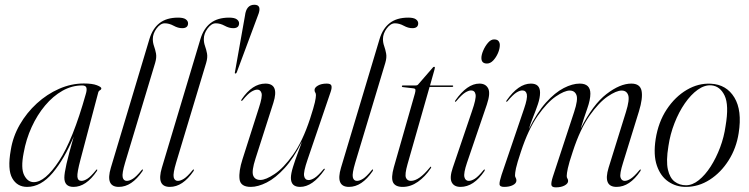

<svg xmlns="http://www.w3.org/2000/svg" viewBox="-20 -798 3231 828"><path d="M327 -109.5Q312 -53 313.8 -35.5Q315.5 -18 331.5 -18Q342.5 -18 357 -27.2Q371.5 -36.5 393.5 -63.5Q396.5 -68 398.5 -67Q401 -65.5 397.5 -60Q351.5 8 297 8Q257.5 8 257.5 -32Q257.5 -50.5 266.8 -91.5Q276 -132.5 298 -209Q257.5 -112 206.8 -52Q156 8 97 8Q54 8 32.8 -29.5Q11.5 -67 26.5 -151Q35.5 -208.5 65.2 -260.2Q95 -312 138.8 -352Q182.5 -392 234.8 -415Q287 -438 341.5 -438Q378 -438 397.5 -430.5Q417 -423 417 -417Q417 -412 411.2 -409Q405.5 -406 404 -400.5ZM82 -138.5Q69 -72.5 84.2 -42.5Q99.5 -12.5 125.5 -12.5Q174.5 -12.5 234.5 -103.8Q294.5 -195 350 -392.5Q355.5 -410.5 352.5 -420Q349.5 -429.5 334 -429.5Q290 -429.5 249.2 -406.5Q208.5 -383.5 174.5 -343Q140.5 -302.5 116.5 -250Q92.5 -197.5 82 -138.5Z M748 -722Q771 -722 781 -714.8Q791 -707.5 791 -697.5Q791 -676.5 765.5 -676.5Q748 -676.5 728.8 -687Q709.5 -697.5 690.5 -697.5Q672 -697.5 655.5 -675.5Q639 -653.5 639 -629.5Q639 -614 644.2 -599.2Q649.5 -584.5 652.8 -567.2Q656 -550 649 -526.5L519.5 -96.5Q505.5 -49.5 509 -33.8Q512.5 -18 527 -18Q538.5 -18 553.2 -27.2Q568 -36.5 590 -63.5Q593 -68 595.5 -67Q597.5 -65.5 594.5 -60Q548 8 492.5 8Q433.5 8 458 -74.5L624.5 -630Q638 -675 668.2 -698.5Q698.5 -722 748 -722Z M968 -722Q991 -722 1001 -714.8Q1011 -707.5 1011 -697.5Q1011 -676.5 985.5 -676.5Q968 -676.5 948.8 -687Q929.5 -697.5 910.5 -697.5Q892 -697.5 875.5 -675.5Q859 -653.5 859 -629.5Q859 -614 864.2 -599.2Q869.5 -584.5 872.8 -567.2Q876 -550 869 -526.5L739.5 -96.5Q725.5 -49.5 729 -33.8Q732.5 -18 747 -18Q758.5 -18 773.2 -27.2Q788 -36.5 810 -63.5Q813 -68 815.5 -67Q817.5 -65.5 814.5 -60Q768 8 712.5 8Q653.5 8 678 -74.5L844.5 -630Q858 -675 888.2 -698.5Q918.5 -722 968 -722Z M995.5 -481Q991.5 -481 993 -486L1036.5 -730.5Q1042 -777.5 1077 -777.5Q1111.5 -777.5 1092 -730.5L1001 -486Q999 -481 995.5 -481Z M1380 -70Q1382 -69 1379 -65Q1328 8 1274 8Q1234.5 8 1234.5 -31Q1234.5 -49 1243.8 -78.8Q1253 -108.5 1264.5 -138.5Q1276 -168.5 1282 -187.5Q1246.5 -115.5 1207.2 -72.8Q1168 -30 1130.2 -11Q1092.5 8 1061.5 8Q1017 8 1013 -25.5Q1009 -59 1026 -112L1096.5 -333Q1112.5 -381.5 1107.8 -396.5Q1103 -411.5 1089.5 -411.5Q1078.5 -411.5 1063.5 -402.2Q1048.5 -393 1026.5 -366Q1023 -362 1021 -363Q1019 -364 1022 -369.5Q1068 -437.5 1124.5 -437.5Q1185 -437.5 1159 -355L1082 -114.5Q1064.5 -60.5 1071.8 -41.2Q1079 -22 1103 -22Q1126 -22 1164.2 -47.5Q1202.5 -73 1243.8 -130.8Q1285 -188.5 1317 -285.5Q1333.5 -336.5 1338 -357Q1342.5 -377.5 1342.5 -387.5Q1342.5 -395 1339.5 -399.2Q1336.5 -403.5 1336.5 -410Q1336.5 -420.5 1351.2 -429Q1366 -437.5 1389 -437.5Q1406.5 -437.5 1409.2 -428.5Q1412 -419.5 1406 -402L1306.5 -110Q1288 -56.5 1291.5 -39Q1295 -21.5 1311 -21.5Q1322 -21.5 1336.8 -30.8Q1351.5 -40 1374.5 -67.5Q1377.5 -71.5 1380 -70Z M1740.5 -722Q1763.5 -722 1773.5 -714.8Q1783.5 -707.5 1783.5 -697.5Q1783.5 -676.5 1758 -676.5Q1740.5 -676.5 1721.2 -687Q1702 -697.5 1683 -697.5Q1664.5 -697.5 1648 -675.5Q1631.5 -653.5 1631.5 -629.5Q1631.5 -614 1636.8 -599.2Q1642 -584.5 1645.2 -567.2Q1648.5 -550 1641.5 -526.5L1512 -96.5Q1498 -49.5 1501.5 -33.8Q1505 -18 1519.5 -18Q1531 -18 1545.8 -27.2Q1560.5 -36.5 1582.5 -63.5Q1585.5 -68 1588 -67Q1590 -65.5 1587 -60Q1540.5 8 1485 8Q1426 8 1450.5 -74.5L1617 -630Q1630.5 -675 1660.8 -698.5Q1691 -722 1740.5 -722Z M1763 -417 1716.5 -422.5Q1713 -423 1713 -426Q1713 -429.5 1717.5 -429.5H1772.5Q1780 -429.5 1783.5 -434L1846 -506Q1849 -510 1852 -510Q1855.5 -510 1855.5 -506.5Q1855.5 -503.5 1853.5 -497L1834.5 -429.5H1930.5Q1934.5 -429.5 1934.5 -427Q1934.5 -423 1927.5 -423H1832.5L1737.5 -90Q1725 -46 1730.5 -32Q1736 -18 1752 -18Q1787 -18 1833.5 -75.5Q1836.5 -80 1838.5 -79Q1841 -77.5 1837.5 -72Q1813.5 -36 1782.2 -14Q1751 8 1716.5 8Q1685 8 1675.2 -11.2Q1665.5 -30.5 1678.5 -77L1769.5 -395.5Q1772.5 -407 1771.5 -411.5Q1770.5 -416 1763 -417Z M2080 -524Q2056 -524 2056 -548Q2056 -561.5 2064 -580.2Q2072 -599 2084.5 -613.5Q2097 -628 2110.5 -628Q2124.5 -628 2130 -620.8Q2135.5 -613.5 2135.5 -604Q2135.5 -587.5 2127.5 -569Q2119.5 -550.5 2107 -537.2Q2094.5 -524 2080 -524ZM1994 -96.5Q1978.5 -50.5 1982.8 -34.2Q1987 -18 2001.5 -18Q2013 -18 2027.8 -27.2Q2042.5 -36.5 2064.5 -63.5Q2068 -68 2070 -67Q2072 -65.5 2069 -60Q2023 8 1966 8Q1938 8 1928 -12Q1918 -32 1932.5 -74.5L2015.5 -319Q2034 -372 2031 -390Q2028 -408 2011.5 -408Q2001 -408 1986 -398.8Q1971 -389.5 1948 -362Q1945 -358 1942.5 -359.5Q1941 -360.5 1943.5 -364.5Q1994.5 -437.5 2047.5 -437.5Q2074.5 -437.5 2085.2 -416.8Q2096 -396 2079.5 -347Z M2364 -35.5 2456 -315.5Q2473.5 -368.5 2466 -388Q2458.5 -407.5 2437 -407.5Q2414.5 -407.5 2377 -382Q2339.5 -356.5 2299 -298.8Q2258.5 -241 2226.5 -144Q2209.5 -93 2205.2 -72.5Q2201 -52 2201 -42Q2201 -36 2204 -31.2Q2207 -26.5 2207 -19.5Q2207 -7.5 2192 0.2Q2177 8 2154 8Q2135 8 2134.2 -3.5Q2133.5 -15 2143 -44L2240 -329Q2255.5 -374 2252 -391Q2248.5 -408 2232.5 -408Q2221.5 -408 2206.8 -398.8Q2192 -389.5 2169 -362Q2165.5 -358 2163.5 -359.5Q2162 -360.5 2164.5 -364.5Q2215.5 -437.5 2269.5 -437.5Q2309 -437.5 2309 -398.5Q2309 -376.5 2299.8 -349Q2290.5 -321.5 2279 -293Q2267.5 -264.5 2260.5 -240.5Q2295.5 -312.5 2334.5 -355.8Q2373.5 -399 2411 -418.2Q2448.5 -437.5 2480 -437.5Q2526 -437.5 2526 -394Q2526 -368 2512.8 -330.5Q2499.5 -293 2484 -243Q2537 -347.5 2595.5 -392.5Q2654 -437.5 2702.5 -437.5Q2740.5 -437.5 2746.8 -406.2Q2753 -375 2735.5 -318L2667 -96.5Q2651.5 -47.5 2656 -32.8Q2660.5 -18 2674 -18Q2685.5 -18 2700.2 -27.5Q2715 -37 2737 -63.5Q2740.5 -68 2742.5 -67Q2744.5 -65.5 2741.5 -60Q2695.5 8 2639 8Q2579.5 8 2604.5 -74.5L2679.5 -315.5Q2696 -368.5 2689 -388Q2682 -407.5 2661 -407.5Q2638 -407.5 2600.5 -382Q2563 -356.5 2522.2 -298.8Q2481.5 -241 2450 -144Q2433.5 -95 2428.8 -72.2Q2424 -49.5 2424 -39Q2424 -32.5 2427 -28Q2430 -23.5 2430 -17.5Q2430 -6.5 2415 1.8Q2400 10 2377 10Q2359 10 2357.8 -1Q2356.5 -12 2364 -35.5Z M3046 -437Q3113 -433.5 3147 -377.5Q3181 -321.5 3165.5 -224Q3155.5 -159 3122.2 -106.5Q3089 -54 3040.8 -23Q2992.5 8 2937.5 8Q2895.5 8 2862 -15Q2828.5 -38 2812.8 -83.8Q2797 -129.5 2807.5 -198Q2819 -271.5 2855.2 -326.2Q2891.5 -381 2941.8 -410.5Q2992 -440 3046 -437ZM2938.5 1Q2966 1 2993.5 -21Q3021 -43 3044.8 -80Q3068.5 -117 3085.5 -162.2Q3102.5 -207.5 3109 -254.5Q3124.5 -345 3104.8 -386Q3085 -427 3047 -430Q3018.5 -432 2989 -411Q2959.5 -390 2933.5 -352.5Q2907.5 -315 2888.8 -267Q2870 -219 2862.5 -167.5Q2852 -104 2860.2 -67.2Q2868.5 -30.5 2889.5 -14.8Q2910.5 1 2938.5 1Z"/></svg>

Font: Fraunces 144pt S000 Light
Style: Italic
Weight: 300
Italic angle: -16°
Version: Version 1.000; ttfautohint (v1.8.3)